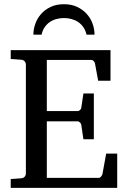

<svg xmlns="http://www.w3.org/2000/svg" viewBox="-20 -915 623 935"><path d="M32.2 0V-43L84 -46.9Q94.7 -47.9 100.3 -54.7Q106 -61.5 106 -68.8V-602.1Q106 -609.4 100.3 -616.2Q94.7 -623 84 -624L32.2 -627.9V-670.9H518.1V-522H458L442.9 -604Q441.9 -611.3 436.8 -617.2Q431.6 -623 424.8 -623H208V-374H357.9Q364.7 -374 370.4 -379.9Q376 -385.7 376 -391.1L386.2 -460H437V-236.8H386.2L376 -306.2Q376 -311.5 370.1 -317.9Q364.3 -324.2 357.9 -324.2H208V-48.8H460.9Q467.3 -48.8 472.7 -55.7Q478 -62.5 479 -67.9L497.1 -167H550.8V0ZM401.4 -746.1Q396.5 -767.6 385.7 -783Q375 -798.3 360.1 -808.1Q345.2 -817.9 327.6 -822.5Q310.1 -827.1 291.5 -827.1Q272.9 -827.1 255.4 -822.5Q237.8 -817.9 223.1 -808.1Q208.5 -798.3 197.8 -783Q187 -767.6 182.6 -746.1H142.6Q142.6 -772.5 151.9 -798.8Q161.1 -825.2 179.7 -846.4Q198.2 -867.7 226.1 -881.1Q253.9 -894.5 291.5 -894.5Q328.6 -894.5 356.4 -881.1Q384.3 -867.7 403.1 -846.4Q421.9 -825.2 431.2 -798.8Q440.4 -772.5 440.4 -746.1Z"/></svg>

Font: Charis SIL Afr
Style: Regular
Weight: 400
Foundry: SIL International
Version: Version 5.000